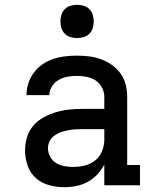

<svg xmlns="http://www.w3.org/2000/svg" viewBox="-20 -769 640 797"><path d="M247 8Q215 8 183.5 -0.5Q152 -9 128.5 -30Q105 -51 94.5 -82Q84 -113 84 -144Q84 -172 92 -199Q100 -226 118 -247Q136 -268 160.5 -281.5Q185 -295 211.5 -303Q238 -311 265.5 -314Q293 -317 321 -317H413V-366Q413 -387 403.5 -405.5Q394 -424 377 -435Q360 -446 339.5 -450Q319 -454 299 -454Q279 -454 260 -450.5Q241 -447 224 -437.5Q207 -428 196 -411Q185 -394 185 -375Q185 -374 185 -374Q185 -374 185 -374H90Q90 -375 90 -375Q90 -375 90 -375Q90 -400 98 -424Q106 -448 121 -468Q136 -488 156.5 -502Q177 -516 200.5 -524Q224 -532 249 -535Q274 -538 299 -538Q324 -538 349.5 -535Q375 -532 399.5 -523Q424 -514 445 -499Q466 -484 481 -463Q496 -442 502 -417Q508 -392 508 -366V-84H561V0H413V-86Q401 -63 383.5 -44.5Q366 -26 344 -14Q322 -2 297 3Q272 8 247 8ZM284 -76Q308 -76 332 -82Q356 -88 375 -103Q394 -118 403.5 -141.5Q413 -165 413 -189V-233H321Q306 -233 291 -232Q276 -231 261 -228Q246 -225 232 -220Q218 -215 205.5 -206Q193 -197 186 -183Q179 -169 179 -154Q179 -136 188 -119Q197 -102 212.5 -92.5Q228 -83 246.5 -79.5Q265 -76 284 -76ZM300 -611Q286 -611 272.5 -615Q259 -619 249 -629Q239 -639 235 -652.5Q231 -666 231 -680Q231 -694 235 -707.5Q239 -721 249 -731Q259 -741 272.5 -745Q286 -749 300 -749Q314 -749 327.5 -745Q341 -741 351 -731Q361 -721 365 -707.5Q369 -694 369 -680Q369 -666 365 -652.5Q361 -639 351 -629Q341 -619 327.5 -615Q314 -611 300 -611Z"/></svg>

Font: Iosevka Slab Medium Extended
Style: Regular
Weight: 500
Width: 7
Monospace: yes
Designer: Belleve Invis
Foundry: Belleve Invis
Version: Version 11.1.1; ttfautohint (v1.8.3)